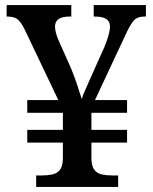

<svg xmlns="http://www.w3.org/2000/svg" viewBox="-20 -734 599 754"><path d="M122 0V-45H145Q167 -45 185.5 -49Q204 -53 215 -66.5Q226 -80 227 -109V-174H87V-224H227V-291H87V-341H209L78 -616Q64 -645 50.5 -657Q37 -669 9 -669H6V-714H260V-669H253Q196 -669 196 -630Q196 -606 212 -571L258 -468Q271 -437 283 -401Q295 -365 301 -345Q304 -357 315.5 -382.5Q327 -408 336 -429L389 -547Q401 -576 406.5 -596.5Q412 -617 412 -629Q412 -649 398 -659Q384 -669 351 -669H348V-714H553V-669H546Q520 -669 505.5 -653.5Q491 -638 470 -591L353 -341H479V-291H339V-224H479V-174H339V-114Q339 -83 350 -68Q361 -53 379.5 -49Q398 -45 421 -45H444V0Z"/></svg>

Font: Noto Serif Tamil Medium
Style: Regular
Weight: 500
Designer: Indian Type Foundry, Tom Grace, and the Monotype Design Team
Foundry: Monotype Imaging Inc.
Version: Version 2.004; ttfautohint (v1.8.4.7-5d5b)